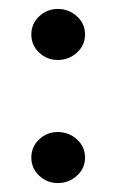

<svg xmlns="http://www.w3.org/2000/svg" viewBox="-20 -400 260 429"><path d="M109 -266Q85 -266 67.5 -282.5Q50 -299 50 -323Q50 -347 67.5 -363.5Q85 -380 109 -380Q134 -380 152 -363.5Q170 -347 170 -323Q170 -299 152 -282.5Q134 -266 109 -266ZM109 9Q85 9 67.5 -7.5Q50 -24 50 -48Q50 -72 67.5 -88.5Q85 -105 109 -105Q134 -105 152 -88.5Q170 -72 170 -48Q170 -24 152 -7.5Q134 9 109 9Z"/></svg>

Font: Alumni Sans
Style: Bold
Weight: 700
Designer: Robert E. Leuschke
Foundry: Robert E. Leuschke
Version: Version 1.018